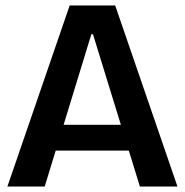

<svg xmlns="http://www.w3.org/2000/svg" viewBox="-20 -680 674 700"><path d="M7 0 234 -660H400L627 0H490L319 -555H313L143 0ZM123 -131V-225H526V-131Z"/></svg>

Font: Bricolage Grotesque 96pt ExtraBold 96pt SemiBold
Style: Regular
Weight: 600
Version: Version 1.001;gftools[0.9.33.dev8+g029e19f]